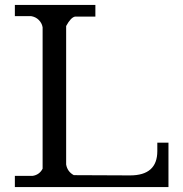

<svg xmlns="http://www.w3.org/2000/svg" viewBox="-20 -755 740 775"><path d="M247 -91Q252 -62 278 -48L505 -47Q615 -47 615 -145V-179H660V0H40V-45H111Q139 -49 152 -74V-645Q149 -662 136.5 -674.5Q124 -687 105 -690H40V-735H365V-688H283Q266 -685 247 -650Z"/></svg>

Font: Sawarabi Mincho
Style: Regular
Weight: 400
Version: Version 1.00